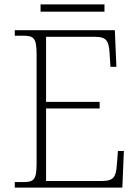

<svg xmlns="http://www.w3.org/2000/svg" viewBox="-20 -851 633 871"><path d="M164 -798H454V-831H164ZM47 0H535L542 -166H515L510 -102C506 -49 496 -30 442 -30H189V-359H432V-389H189V-684H410C464 -684 473 -665 477 -612L481 -548H508L501 -714H47V-689H84C133 -689 146 -679 146 -605V-108C146 -35 133 -25 84 -25H47Z"/></svg>

Font: Noto Serif Devanagari ExtraLight
Style: Regular
Weight: 200
Designer: Universal Thirst, Indian Type Foundry and the Monotype Design Team
Foundry: Monotype Imaging Inc.
Version: Version 2.004